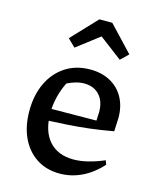

<svg xmlns="http://www.w3.org/2000/svg" viewBox="-113 -818 732 904"><g transform="rotate(15 253.0 -366.0)"><path d="M265 9Q200 9 152 -22Q104 -53 77.5 -109Q51 -165 51 -240Q51 -317 79 -376Q107 -435 158.5 -468.5Q210 -502 279 -502Q335 -502 377 -479Q419 -456 442 -414Q465 -372 465 -316L462 -250Q401 -239 346.5 -232.5Q292 -226 235.5 -222.5Q179 -219 113 -216L114 -275L368 -277L370 -319Q370 -371 342.5 -401Q315 -431 268 -431Q248 -431 227 -425Q206 -419 186 -409Q168 -373 158.5 -334Q149 -295 149 -256Q149 -167 191.5 -119.5Q234 -72 310 -72Q375 -72 459 -108L466 -88Q423 -40 371.5 -15.5Q320 9 265 9ZM321 -741 437 -618 400 -582 289 -666 179 -582 142 -618 258 -741Z"/></g></svg>

Font: Piazzolla Thin SemiBold
Style: Regular
Weight: 600
Version: Version 2.005